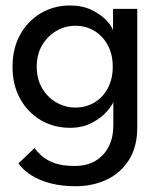

<svg xmlns="http://www.w3.org/2000/svg" viewBox="-20 -442 575 682"><path d="M248.5 219.5Q200 219.5 160.8 209.5Q121.5 199.5 92.2 181.2Q63 163 45.5 138.5L102.5 84Q112 97 128.2 111.8Q144.5 126.5 172.5 137Q200.5 147.5 245.5 147.5Q289.5 147.5 320 128.8Q350.5 110 366.5 78Q382.5 46 382.5 6V-7.5H467.5V11.5Q467.5 79.5 438.2 125.8Q409 172 359.5 195.8Q310 219.5 248.5 219.5ZM382.5 0V-80Q378.5 -67.5 359.2 -45.5Q340 -23.5 306.8 -5.8Q273.5 12 228.5 12Q171.5 12 125.2 -15Q79 -42 51.8 -90.8Q24.5 -139.5 24.5 -205Q24.5 -270.5 51.8 -319.2Q79 -368 125.2 -395.2Q171.5 -422.5 228.5 -422.5Q273 -422.5 305.8 -406.5Q338.5 -390.5 358.2 -369.5Q378 -348.5 381.5 -333.5V-410.5H467.5V0ZM110.5 -205Q110.5 -160.5 130 -128Q149.5 -95.5 180.8 -77.8Q212 -60 247.5 -60Q285.5 -60 315.5 -78Q345.5 -96 363 -128.8Q380.5 -161.5 380.5 -205Q380.5 -248.5 363 -281.2Q345.5 -314 315.5 -332.2Q285.5 -350.5 247.5 -350.5Q212 -350.5 180.8 -332.5Q149.5 -314.5 130 -282Q110.5 -249.5 110.5 -205Z"/></svg>

Font: League Spartan Thin
Style: Regular
Weight: 400
Version: Version 2.002